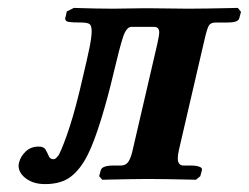

<svg xmlns="http://www.w3.org/2000/svg" viewBox="-20 -454 630 486"><path d="M78 -83Q91 -83 95.5 -75Q100 -67 103.5 -59Q107 -51 115 -51Q120 -51 124 -56Q128 -61 129 -62Q141 -86 156.5 -133.5Q172 -181 190 -260Q201 -306 206.5 -333Q212 -360 212 -375Q212 -390 206 -393.5Q200 -397 186 -397Q163 -397 154 -398.5Q145 -400 145 -407Q145 -409 146 -411L149 -425L167 -434Q167 -434 183 -433.5Q199 -433 222 -432.5Q245 -432 265 -432Q281 -432 301 -432.5Q321 -433 335.5 -433Q350 -433 350 -433Q350 -433 368 -433Q386 -433 411 -432.5Q436 -432 457 -432Q479 -432 508 -432.5Q537 -433 559.5 -433.5Q582 -434 582 -434L590 -424L586 -409Q585 -403 578 -400Q571 -397 554 -397H526Q513 -397 508.5 -389Q504 -381 498 -355L433 -75Q430 -62 430 -53Q430 -35 445 -35H464Q476 -35 484.5 -32Q493 -29 491 -23L487 -8L476 1Q476 1 454 0.5Q432 0 403.5 -0.5Q375 -1 355 -1Q338 -1 310 -0.5Q282 0 260.5 0.5Q239 1 239 1L231 -8L235 -23Q238 -35 268 -35H286Q299 -35 305.5 -45.5Q312 -56 316 -75L378 -342Q380 -352 381.5 -359.5Q383 -367 383 -372Q383 -386 370 -386H313Q300 -386 291.5 -360.5Q283 -335 267 -267Q253 -207 235.5 -150.5Q218 -94 202 -62Q184 -26 159.5 -7Q135 12 94 12Q65 12 46 -2Q27 -16 27 -35Q27 -37 27.5 -39Q28 -41 28 -42Q32 -58 45 -70.5Q58 -83 78 -83Z"/></svg>

Font: Libertinus Serif SemiBold
Style: Italic
Weight: 600
Italic angle: -11.5°
Designer: Philipp H. Poll, Khaled Hosny
Foundry: Caleb Maclennan
Version: Version 7.051;RELEASE